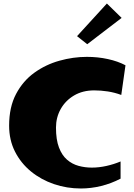

<svg xmlns="http://www.w3.org/2000/svg" viewBox="-20 -1072 762 1094"><path d="M441 2Q361 2 287.5 -23Q214 -48 156.5 -95Q99 -142 65.5 -208Q32 -274 32 -356Q32 -462 71.5 -536.5Q111 -611 175.5 -657.5Q240 -704 318.5 -726Q397 -748 475 -748Q537 -748 594.5 -735.5Q652 -723 695 -700L671 -531Q633 -545 594 -551Q555 -557 517 -557Q451 -557 402 -528Q353 -499 326 -451Q299 -403 299 -345Q299 -276 316 -231.5Q333 -187 362 -162Q391 -137 427.5 -127Q464 -117 503 -117Q544 -117 586.5 -126.5Q629 -136 667 -152V-54Q613 -26 555.5 -12Q498 2 441 2ZM477 -820 419 -866 589 -1052 673 -970Z"/></svg>

Font: Marhey
Style: Bold
Weight: 700
Designer: Nur Syamsi & Bustanul Arifin
Foundry: Namelatype
Version: Version 1.000